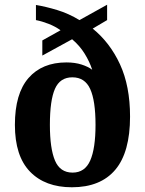

<svg xmlns="http://www.w3.org/2000/svg" viewBox="-20 -782 613 812"><path d="M284 10Q171 10 107 -56Q43 -122 43 -254Q43 -386 100.5 -452Q158 -518 261 -518Q297 -518 325 -509Q353 -500 370 -487Q359 -521 338 -555Q317 -589 285 -616L159 -547V-611L236 -654Q214 -670 186 -681Q158 -692 132 -697V-761Q174 -754 222 -739.5Q270 -725 316 -697L433 -762V-697L372 -661Q445 -602 487.5 -510Q530 -418 530 -289Q530 -138 467.5 -64Q405 10 284 10ZM287 -52Q339 -52 361.5 -103Q384 -154 384 -254Q384 -356 361.5 -405.5Q339 -455 286 -455Q234 -455 212.5 -406.5Q191 -358 191 -254Q191 -154 212.5 -103Q234 -52 287 -52Z"/></svg>

Font: Noto Serif Sinhala SemiCondensed
Style: Bold
Weight: 700
Width: 4
Designer: Jelle Bosma - Monotype Design Team
Foundry: Monotype Imaging Inc.
Version: Version 2.007; ttfautohint (v1.8.4.7-5d5b)